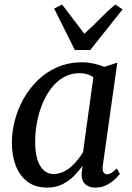

<svg xmlns="http://www.w3.org/2000/svg" viewBox="-20 -844 602 874"><path d="M448 -90.5Q445 -67.5 451.5 -59Q458 -50.5 467 -50.5Q476 -50.5 486.8 -57Q497.5 -63.5 512 -77L525.5 -52.5Q520.5 -45 505.2 -30Q490 -15 466.5 -2.5Q443 10 414 10Q385 10 367.8 -5.8Q350.5 -21.5 351.5 -55.5L356 -90Q339.5 -66 316.5 -42.8Q293.5 -19.5 263.2 -4.8Q233 10 195 10Q141.5 10 105.8 -16.5Q70 -43 52 -89.2Q34 -135.5 34 -194.5Q34 -244 47.5 -295.8Q61 -347.5 87.5 -394.8Q114 -442 152.8 -479.5Q191.5 -517 242.5 -538.8Q293.5 -560.5 355.5 -560.5Q379.5 -560.5 407 -554.5Q434.5 -548.5 455.5 -539.5L514 -559ZM405 -492Q392.5 -501.5 376.8 -506.2Q361 -511 343 -511Q302.5 -511 270 -492.5Q237.5 -474 213.2 -442.2Q189 -410.5 172.5 -370Q156 -329.5 148 -285.2Q140 -241 140 -198Q140 -149.5 150.5 -117Q161 -84.5 179.8 -68.2Q198.5 -52 223.5 -52Q246 -52 266.2 -61Q286.5 -70 303.5 -85Q320.5 -100 334.2 -117.2Q348 -134.5 358 -151.5ZM320.5 -616.5 226.5 -805 262.5 -823.5Q287 -791.5 312.5 -758Q338 -724.5 364 -690.5Q401 -723.5 433.2 -756.8Q465.5 -790 504.5 -823.5L538 -801.5L391 -616.5Z"/></svg>

Font: Merriweather 36pt
Style: Italic
Weight: 400
Italic angle: -7.8°
Version: Version 2.101